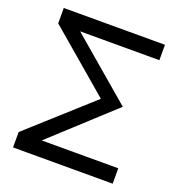

<svg xmlns="http://www.w3.org/2000/svg" viewBox="-132 -831 863 938"><g transform="rotate(20 300.0 -362.5)"><path d="M40 -80 362 -370 40 -645V-725H566V-645H154L476 -370L160 -80H558V0H40Z"/></g></svg>

Font: JuliaMono Light
Style: Regular
Weight: 300
Monospace: yes
Designer: cormullion
Foundry: corm
Version: Version 0.054; ttfautohint (v1.8.4)